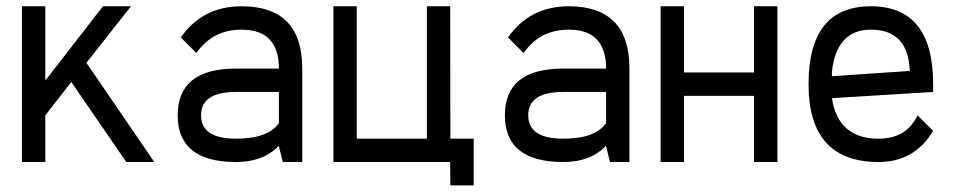

<svg xmlns="http://www.w3.org/2000/svg" viewBox="-20 -508 2995 602"><path d="M390.6 -488.3 251 -311 463.9 0H376L203.6 -251L122.1 -146.5V0H48.8V-488.3H122.1V-255.4L302.7 -488.3Z M737.3 -488.3Q927.7 -488.3 927.7 -293V0H866.7L854.5 -48.8V-51.3Q806.2 0 720.2 0Q537.1 0 537.1 -146.5Q537.1 -293 720.2 -293H854.5Q854.5 -415 737.3 -415Q692.9 -415 658 -397.5Q623 -379.9 595.7 -341.8L546.9 -390.6Q615.2 -488.3 737.3 -488.3ZM720.2 -219.7Q610.4 -219.7 610.4 -146.5Q610.4 -73.2 720.2 -73.2Q820.3 -73.2 854.5 -122.1V-219.7Z M1025.4 0V-488.3H1098.6V-73.2H1318.4V-488.3H1391.6L1392.1 -73.2H1465.3V73.2H1392.1L1391.6 0Z M1763.2 -488.3Q1953.6 -488.3 1953.6 -293V0H1892.6L1880.4 -48.8V-51.3Q1832 0 1746.1 0Q1563 0 1563 -146.5Q1563 -293 1746.1 -293H1880.4Q1880.4 -415 1763.2 -415Q1718.8 -415 1683.8 -397.5Q1648.9 -379.9 1621.6 -341.8L1572.8 -390.6Q1641.1 -488.3 1763.2 -488.3ZM1746.1 -219.7Q1636.2 -219.7 1636.2 -146.5Q1636.2 -73.2 1746.1 -73.2Q1846.2 -73.2 1880.4 -122.1V-219.7Z M2124.5 -488.3V-280.8H2344.2V-488.3H2417.5V0H2344.2V-207.5H2124.5V0H2051.3V-488.3Z M2734.9 0Q2515.1 0 2515.1 -244.1Q2515.1 -488.3 2710.4 -488.3Q2905.8 -488.3 2905.8 -244.1V-219.7L2588.4 -200.2Q2607.9 -73.2 2734.9 -73.2Q2822.3 -73.2 2856.9 -146.5L2905.8 -97.7Q2847.2 0 2734.9 0ZM2832.5 -285.6Q2827.6 -415 2710.4 -415Q2603 -415 2588.4 -283.2V-269Z"/></svg>

Font: Sanitrixie
Style: Regular
Weight: 400
Designer: Jayvee D. Enaguas (Grand Chaos)
Version: Version 1.1 - 6/9/2013